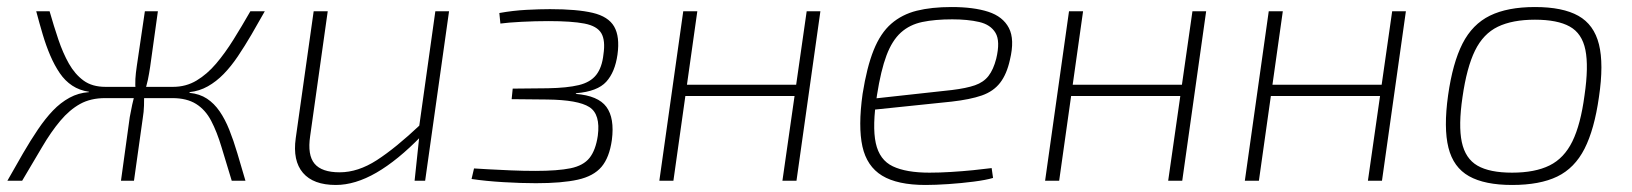

<svg xmlns="http://www.w3.org/2000/svg" viewBox="-20 -514 4640 546"><path d="M121 -482Q133 -440 146 -401.5Q159 -363 176 -333Q193 -303 217.5 -285Q242 -267 280 -267L279 -235Q238 -235 208 -218.5Q178 -202 151.5 -170.5Q125 -139 99.5 -95.5Q74 -52 43 0H1Q24 -41 45.5 -78Q67 -115 88 -146Q109 -177 130.5 -199.5Q152 -222 177.5 -236Q203 -250 233 -252V-253Q206 -257 185.5 -270.5Q165 -284 150 -306Q135 -328 123 -356Q111 -384 101.5 -416Q92 -448 83 -482ZM371 -267 367 -235H254L258 -267ZM429 -482 407 -324Q404 -304 400.5 -287Q397 -270 390 -250Q390 -231 389.5 -213.5Q389 -196 386 -178L361 0H324L349 -181Q352 -198 356 -216.5Q360 -235 366 -254Q364 -273 365 -289.5Q366 -306 369 -326L392 -482ZM497 -267 492 -235H386L391 -267ZM733 -482Q714 -448 695 -415.5Q676 -383 656.5 -354Q637 -325 616 -303.5Q595 -282 571 -268.5Q547 -255 519 -252V-250Q548 -247 568.5 -233.5Q589 -220 604.5 -197.5Q620 -175 632 -145Q644 -115 655 -78Q666 -41 678 0H639Q623 -52 610 -95.5Q597 -139 580.5 -170.5Q564 -202 537.5 -218.5Q511 -235 470 -235L472 -267Q509 -267 539 -285Q569 -303 594.5 -333Q620 -363 644 -401.5Q668 -440 692 -482Z M912 -482 862 -127Q854 -73 874.5 -48.5Q895 -24 946 -24Q998 -24 1051.5 -58.5Q1105 -93 1176 -160L1178 -127Q1111 -58 1050.5 -23Q990 12 935 12Q871 12 841.5 -22.5Q812 -57 821 -121L872 -482ZM1257 -482 1189 0H1159L1173 -132L1171 -147L1218 -482Z M1544 -488Q1621 -488 1665.5 -477.5Q1710 -467 1726.5 -438.5Q1743 -410 1736 -359Q1729 -309 1704 -281.5Q1679 -254 1619 -249L1617 -247Q1681 -242 1704.5 -210Q1728 -178 1720 -116Q1713 -66 1690.5 -39.5Q1668 -13 1623 -3Q1578 7 1504 7Q1462 7 1411.5 4Q1361 1 1321 -5L1328 -35Q1343 -34 1370.5 -32.5Q1398 -31 1433 -29.5Q1468 -28 1502 -28Q1566 -28 1602.5 -35.5Q1639 -43 1656.5 -65Q1674 -87 1680 -128Q1688 -189 1656 -209.5Q1624 -230 1536 -231L1435 -232L1438 -262L1538 -263Q1593 -264 1626 -272Q1659 -280 1675.5 -301Q1692 -322 1696 -359Q1702 -399 1690 -419.5Q1678 -440 1642 -447Q1606 -454 1540 -454Q1502 -454 1463.5 -452Q1425 -450 1403 -447L1400 -477Q1439 -484 1477 -486Q1515 -488 1544 -488Z M1963 -482 1895 0H1855L1923 -482ZM2253 -273 2248 -241H1923L1927 -273ZM2313 -482 2245 0H2205L2274 -482Z M2686 -494Q2749 -494 2790.5 -480.5Q2832 -467 2849 -434.5Q2866 -402 2852 -344Q2843 -303 2824 -278.5Q2805 -254 2772 -242.5Q2739 -231 2686 -225L2445 -200L2450 -232L2687 -258Q2728 -263 2752.5 -271.5Q2777 -280 2791 -298Q2805 -316 2813 -347Q2825 -397 2811 -420.5Q2797 -444 2764.5 -451.5Q2732 -459 2688 -459Q2639 -459 2603 -451.5Q2567 -444 2542 -421.5Q2517 -399 2501 -356.5Q2485 -314 2474 -244Q2460 -155 2470.5 -107Q2481 -59 2519 -41Q2557 -23 2623 -23Q2652 -23 2684.5 -25Q2717 -27 2747 -30Q2777 -33 2800 -36L2804 -8Q2784 -2 2749 2.5Q2714 7 2677 9.5Q2640 12 2612 12Q2532 12 2488.5 -14.5Q2445 -41 2432.5 -97.5Q2420 -154 2433 -247Q2445 -323 2464.5 -371.5Q2484 -420 2514.5 -446.5Q2545 -473 2587 -483.5Q2629 -494 2686 -494Z M3060 -482 2992 0H2952L3020 -482ZM3350 -273 3345 -241H3020L3024 -273ZM3410 -482 3342 0H3302L3371 -482Z M3628 -482 3560 0H3520L3588 -482ZM3918 -273 3913 -241H3588L3592 -273ZM3978 -482 3910 0H3870L3939 -482Z M4345 -494Q4424 -494 4468.5 -469Q4513 -444 4527 -388Q4541 -332 4527 -238Q4514 -146 4486 -91Q4458 -36 4408.5 -12Q4359 12 4280 12Q4202 12 4157.5 -13Q4113 -38 4099 -94Q4085 -150 4098 -243Q4111 -335 4139 -390Q4167 -445 4217 -469.5Q4267 -494 4345 -494ZM4345 -458Q4281 -458 4239.5 -438Q4198 -418 4174.5 -370Q4151 -322 4139 -238Q4127 -157 4137 -110Q4147 -63 4181.5 -43Q4216 -23 4280 -23Q4345 -23 4386.5 -43.5Q4428 -64 4451.5 -112Q4475 -160 4486 -243Q4498 -325 4488.5 -372Q4479 -419 4444 -438.5Q4409 -458 4345 -458Z"/></svg>

Font: Exo 2 ExtraLight
Style: Italic
Weight: 250
Italic angle: -8°
Designer: Natanael Gama
Foundry: Natanael Gama
Version: Version 2.010